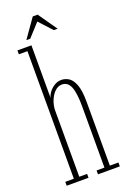

<svg xmlns="http://www.w3.org/2000/svg" viewBox="-168 -944 665 1000"><g transform="rotate(-20 165.0 -444.5)"><path d="M18.5 0V-21.5H66V-728.5H18.5V-750H96V-457Q97.5 -469.5 109 -486.2Q120.5 -503 139.2 -515.2Q158 -527.5 180.5 -527.5Q200 -527.5 219.5 -516.2Q239 -505 252.2 -472Q265.5 -439 265.5 -373.5V-21.5H313V0H192V-21.5H235.5V-360Q235.5 -436 221.2 -470Q207 -504 174.5 -504Q153 -504 135.2 -486.8Q117.5 -469.5 107.2 -443.8Q97 -418 96 -392V-21.5H139.5V0ZM80.5 -784.5 154 -889H181L254 -784.5H232.5L167 -856L102 -784.5Z"/></g></svg>

Font: Imbue 48pt Thin
Style: Regular
Weight: 250
Designer: Tyler Finck
Foundry: Etcetera Type Company
Version: Version 1.102